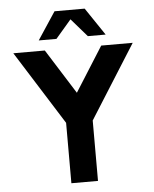

<svg xmlns="http://www.w3.org/2000/svg" viewBox="-60 -949 803 999"><g transform="rotate(-5 342.0 -449.5)"><path d="M489 -700H653.5L411 -315.5V0H272V-315.5L30 -700H194.5L341.5 -466.5ZM420 -899 517 -755H424L341.5 -850L260 -755H167.5L262.5 -899Z"/></g></svg>

Font: Urbanist ExtraBold
Style: Regular
Weight: 800
Designer: Corey Hu
Foundry: Corey Hu
Version: Version 1.330; ttfautohint (v1.8.4.7-5d5b)